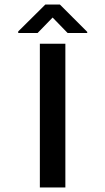

<svg xmlns="http://www.w3.org/2000/svg" viewBox="-20 -823 463 843"><path d="M267 0H155V-631H267ZM243 -803 363 -683V-678H277L211 -746L145 -678H60V-685L179 -803Z"/></svg>

Font: Placeholder Sans Medium
Style: Regular
Weight: 500
Designer: The Branx Europe S.L
Version: Version 1.006;Fontself Maker 3.5.7